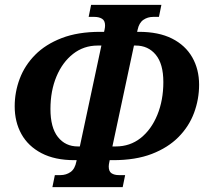

<svg xmlns="http://www.w3.org/2000/svg" viewBox="-20 -749 841 784"><path d="M194 15 204 -34H227Q250 -34 268 -46.5Q286 -59 292 -90L293 -95H284Q204 -95 149.5 -123.5Q95 -152 67.5 -201.5Q40 -251 40 -315Q40 -373 60.5 -427.5Q81 -482 123.5 -525Q166 -568 232 -593.5Q298 -619 389 -619H405L407 -628Q408 -633 408.5 -637Q409 -641 409 -645Q409 -665 396.5 -672.5Q384 -680 366 -680H342L352 -729H639L629 -680H605Q583 -680 565.5 -668Q548 -656 542 -628L540 -619H547Q628 -619 682.5 -591.5Q737 -564 765 -515Q793 -466 793 -403Q793 -344 772.5 -288.5Q752 -233 709 -189.5Q666 -146 600 -120.5Q534 -95 442 -95H428L427 -90Q424 -77 424 -69Q424 -49 435.5 -41.5Q447 -34 465 -34H491L481 15ZM298 -151H306L394 -563H379Q322 -563 278.5 -529Q235 -495 210.5 -436.5Q186 -378 186 -304Q186 -228 216.5 -189.5Q247 -151 298 -151ZM439 -151H453Q511 -151 554.5 -185.5Q598 -220 622.5 -280Q647 -340 647 -414Q647 -488 616 -525.5Q585 -563 534 -563H527Z"/></svg>

Font: Noto Serif ExtraCondensed
Style: Bold Italic
Weight: 700
Width: 2
Italic angle: -12°
Designer: Monotype Design Team
Foundry: Monotype Imaging Inc.
Version: Version 2.013; ttfautohint (v1.8.4.7-5d5b)